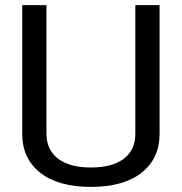

<svg xmlns="http://www.w3.org/2000/svg" viewBox="-20 -720 711 752"><path d="M67 -196V-700H162V-196Q162 -133 207.5 -98.5Q253 -64 336 -64Q419 -64 464.5 -98Q510 -132 510 -196V-700H605V-196Q605 -99 534.5 -43.5Q464 12 336 12Q208 12 137.5 -43.5Q67 -99 67 -196Z"/></svg>

Font: KoHo Medium
Style: Regular
Weight: 500
Version: Version 1.000; ttfautohint (v1.6)